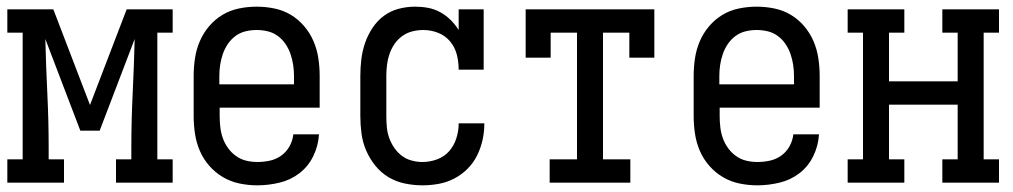

<svg xmlns="http://www.w3.org/2000/svg" viewBox="-20 -548 3040 576"><path d="M2 0V-70H48V-450H2V-520H140L250 -233L360 -520H498V-450H452V-70H498V0H328V-70H374V-104Q374 -186 378 -267.5Q382 -349 384 -431L279 -156H221L116 -431Q118 -349 122 -267.5Q126 -186 126 -104V-70H172V0Z M752 8Q725 8 698.5 2.5Q672 -3 649 -16.5Q626 -30 608 -50.5Q590 -71 579.5 -95.5Q569 -120 565 -146.5Q561 -173 561 -200V-320Q561 -347 565 -373.5Q569 -400 579.5 -424.5Q590 -449 607.5 -469.5Q625 -490 647.5 -503.5Q670 -517 696.5 -522.5Q723 -528 750 -528Q777 -528 803.5 -522.5Q830 -517 852.5 -503.5Q875 -490 892.5 -469.5Q910 -449 920.5 -424.5Q931 -400 935 -373.5Q939 -347 939 -320V-225H639V-200Q639 -183 641 -166Q643 -149 648.5 -133.5Q654 -118 664 -104Q674 -90 688 -80Q702 -70 718.5 -66Q735 -62 752 -62Q771 -62 789.5 -66Q808 -70 823.5 -81Q839 -92 848.5 -109Q858 -126 860 -145H937Q935 -111 920 -80Q905 -49 878.5 -28.5Q852 -8 818.5 0Q785 8 752 8ZM862 -295V-320Q862 -337 859.5 -353.5Q857 -370 851.5 -386Q846 -402 836.5 -416Q827 -430 813.5 -440Q800 -450 783.5 -454Q767 -458 750 -458Q733 -458 716.5 -454Q700 -450 686.5 -440Q673 -430 663.5 -416Q654 -402 648.5 -386Q643 -370 640.5 -353.5Q638 -337 638 -320V-295Z M1247 8Q1221 8 1194.5 2.5Q1168 -3 1145.5 -16.5Q1123 -30 1106 -51Q1089 -72 1078.5 -96.5Q1068 -121 1064.5 -147.5Q1061 -174 1061 -200V-320Q1061 -345 1064 -370Q1067 -395 1075 -418.5Q1083 -442 1097 -463.5Q1111 -485 1131 -500Q1151 -515 1175.5 -521.5Q1200 -528 1225 -528Q1225 -528 1225 -528Q1225 -528 1225 -528Q1245 -528 1264 -524.5Q1283 -521 1300.5 -511.5Q1318 -502 1332 -488Q1346 -474 1356 -458V-520H1431V-339H1356Q1356 -362 1350.5 -384Q1345 -406 1330.5 -423.5Q1316 -441 1294.5 -449.5Q1273 -458 1250 -458Q1234 -458 1217.5 -454Q1201 -450 1187 -440Q1173 -430 1163.5 -416Q1154 -402 1148.5 -386Q1143 -370 1141 -353.5Q1139 -337 1139 -320V-200Q1139 -183 1140.5 -166.5Q1142 -150 1147.5 -134.5Q1153 -119 1162.5 -105Q1172 -91 1185 -81Q1198 -71 1214.5 -66.5Q1231 -62 1247 -62Q1270 -62 1291.5 -70Q1313 -78 1327.5 -94.5Q1342 -111 1349 -133Q1356 -155 1356 -177Q1356 -177 1356 -177.5Q1356 -178 1356 -178H1433Q1433 -178 1433 -177.5Q1433 -177 1433 -176Q1433 -152 1427.5 -127.5Q1422 -103 1411 -81Q1400 -59 1382.5 -41.5Q1365 -24 1343 -12.5Q1321 -1 1296.5 3.5Q1272 8 1247 8Z M1629 0V-70H1711V-450H1632V-375H1557V-520H1943V-375H1868V-450H1789V-70H1871V0Z M2252 8Q2225 8 2198.5 2.5Q2172 -3 2149 -16.5Q2126 -30 2108 -50.5Q2090 -71 2079.5 -95.5Q2069 -120 2065 -146.5Q2061 -173 2061 -200V-320Q2061 -347 2065 -373.5Q2069 -400 2079.5 -424.5Q2090 -449 2107.5 -469.5Q2125 -490 2147.5 -503.5Q2170 -517 2196.5 -522.5Q2223 -528 2250 -528Q2277 -528 2303.5 -522.5Q2330 -517 2352.5 -503.5Q2375 -490 2392.5 -469.5Q2410 -449 2420.5 -424.5Q2431 -400 2435 -373.5Q2439 -347 2439 -320V-225H2139V-200Q2139 -183 2141 -166Q2143 -149 2148.5 -133.5Q2154 -118 2164 -104Q2174 -90 2188 -80Q2202 -70 2218.5 -66Q2235 -62 2252 -62Q2271 -62 2289.5 -66Q2308 -70 2323.5 -81Q2339 -92 2348.5 -109Q2358 -126 2360 -145H2437Q2435 -111 2420 -80Q2405 -49 2378.5 -28.5Q2352 -8 2318.5 0Q2285 8 2252 8ZM2362 -295V-320Q2362 -337 2359.5 -353.5Q2357 -370 2351.5 -386Q2346 -402 2336.5 -416Q2327 -430 2313.5 -440Q2300 -450 2283.5 -454Q2267 -458 2250 -458Q2233 -458 2216.5 -454Q2200 -450 2186.5 -440Q2173 -430 2163.5 -416Q2154 -402 2148.5 -386Q2143 -370 2140.5 -353.5Q2138 -337 2138 -320V-295Z M2523 0V-70H2569V-450H2523V-520H2693V-450H2647V-304H2853V-450H2807V-520H2977V-450H2931V-70H2977V0H2807V-70H2853V-234H2647V-70H2693V0Z"/></svg>

Font: Iosevka Slab
Style: Regular
Weight: 400
Monospace: yes
Designer: Belleve Invis
Foundry: Belleve Invis
Version: Version 11.2.4; ttfautohint (v1.8.3)